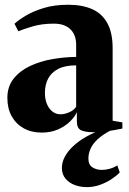

<svg xmlns="http://www.w3.org/2000/svg" viewBox="-20 -547 544 808"><path d="M155.5 11Q112.5 11 80 -7Q47.5 -25 29.2 -57.8Q11 -90.5 11 -135Q11 -182.5 37 -215.5Q63 -248.5 105.5 -268.8Q148 -289 199.2 -298Q250.5 -307 300.5 -307.5V-359.5Q300.5 -385.5 290.2 -405.2Q280 -425 259.2 -436.2Q238.5 -447.5 206.5 -447.5Q156.5 -447.5 117.8 -436Q79 -424.5 57 -415.5L41 -447Q57.5 -462.5 88.8 -481.2Q120 -500 164.8 -513.5Q209.5 -527 266.5 -527Q327 -527 368.5 -508.2Q410 -489.5 432 -449Q454 -408.5 454 -344.5V-39L495 -32V-6Q484.5 -4 464.8 -0.2Q445 3.5 421.5 6.5Q398 9.5 374 9.5Q340 9.5 321.8 1.5Q303.5 -6.5 303.5 -36V-75Q295 -55.5 274.5 -35.5Q254 -15.5 223.8 -2.2Q193.5 11 155.5 11ZM234.5 -66Q251 -66 270.2 -74Q289.5 -82 300.5 -97.5V-272Q254 -272 225 -257Q196 -242 182.5 -216Q169 -190 169 -156Q169 -129.5 177.5 -109.2Q186 -89 200.8 -77.5Q215.5 -66 234.5 -66ZM345 240.5Q319 240.5 295 231.8Q271 223 255.8 205Q240.5 187 240.5 159.5Q240.5 135.5 253 112.2Q265.5 89 288.2 67.8Q311 46.5 341.8 29Q372.5 11.5 408.5 -1L426 -5L451.5 -1Q413.5 18 391.8 38.2Q370 58.5 361 79Q352 99.5 352 120Q352 146.5 369 157.2Q386 168 408 168Q425 168 442 163.2Q459 158.5 473.5 149L484 178.5Q471 192.5 449.5 206.8Q428 221 401.2 230.8Q374.5 240.5 345 240.5Z"/></svg>

Font: Merriweather 120pt ExtraBold
Style: Regular
Weight: 800
Version: Version 2.100